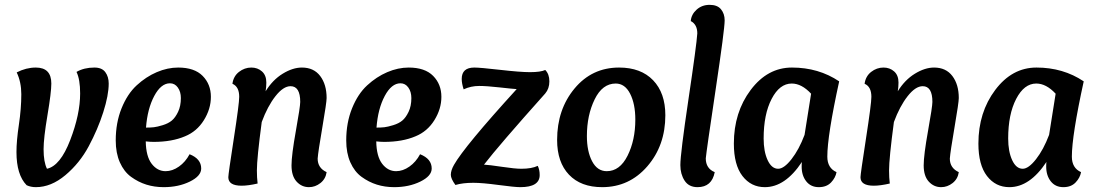

<svg xmlns="http://www.w3.org/2000/svg" viewBox="-20 -763 4540 793"><path d="M68 -374Q68 -424 49 -464Q88 -484 128 -484Q192 -484 192 -418Q192 -382 176 -287Q160 -192 160 -147Q160 -94 174 -66Q229 -78 270 -184.5Q311 -291 311 -377Q311 -435 296 -466Q327 -484 370 -484Q401 -484 415 -465Q429 -446 429 -418Q429 -370 406.5 -299.5Q384 -229 346.5 -159Q309 -89 250 -39.5Q191 10 128 10Q107 10 90 2Q48 -41 48 -135Q48 -181 58 -248Q68 -315 68 -374Z M582 -179Q583 -117 606.5 -86.5Q630 -56 664 -56Q692 -56 719 -75Q746 -94 763 -126Q811 -107 811 -67Q811 -36 764 -13Q717 10 656 10Q618 10 584.5 -0.5Q551 -11 521.5 -32.5Q492 -54 475 -92.5Q458 -131 458 -183Q458 -256 482 -315.5Q506 -375 544.5 -410.5Q583 -446 627.5 -465Q672 -484 716 -484Q783 -484 817 -449.5Q851 -415 851 -363Q851 -313 822 -266.5Q793 -220 744 -200Q690 -177 615 -177Q600 -177 582 -179ZM727 -358Q727 -384 714.5 -401.5Q702 -419 682 -419Q645 -419 617 -366.5Q589 -314 583 -236Q602 -236 615.5 -237.5Q629 -239 652 -246Q675 -253 689.5 -265Q704 -277 715.5 -301Q727 -325 727 -358Z M1061 -259Q1041 -109 1041 -59Q1041 -30 1044 -5Q1005 4 978 4Q923 4 923 -31Q923 -44 945.5 -189.5Q968 -335 968 -363Q968 -405 940 -417Q944 -448 967 -466Q990 -484 1018 -484Q1044 -484 1062 -468Q1080 -452 1080 -422Q1080 -404 1077 -386Q1106 -433 1147.5 -458.5Q1189 -484 1227 -484Q1276 -484 1302.5 -449Q1329 -414 1329 -358Q1329 -340 1311.5 -238Q1294 -136 1292 -108Q1292 -69 1329 -52Q1325 -24 1303.5 -7Q1282 10 1256 10Q1226 10 1205 -13Q1184 -36 1184 -80Q1184 -122 1202 -222.5Q1220 -323 1220 -342Q1220 -407 1180 -407Q1150 -407 1117.5 -365.5Q1085 -324 1061 -259Z M1534 -179Q1535 -117 1558.5 -86.5Q1582 -56 1616 -56Q1644 -56 1671 -75Q1698 -94 1715 -126Q1763 -107 1763 -67Q1763 -36 1716 -13Q1669 10 1608 10Q1570 10 1536.5 -0.5Q1503 -11 1473.5 -32.5Q1444 -54 1427 -92.5Q1410 -131 1410 -183Q1410 -256 1434 -315.5Q1458 -375 1496.5 -410.5Q1535 -446 1579.5 -465Q1624 -484 1668 -484Q1735 -484 1769 -449.5Q1803 -415 1803 -363Q1803 -313 1774 -266.5Q1745 -220 1696 -200Q1642 -177 1567 -177Q1552 -177 1534 -179ZM1679 -358Q1679 -384 1666.5 -401.5Q1654 -419 1634 -419Q1597 -419 1569 -366.5Q1541 -314 1535 -236Q1554 -236 1567.5 -237.5Q1581 -239 1604 -246Q1627 -253 1641.5 -265Q1656 -277 1667.5 -301Q1679 -325 1679 -358Z M1939 -484Q1963 -484 2046 -474.5Q2129 -465 2169 -465Q2213 -465 2232 -474Q2249 -457 2249 -427Q2249 -397 2232 -377Q2039 -161 1979 -83Q2000 -82 2053.5 -74Q2107 -66 2133 -66Q2176 -66 2201 -78Q2209 -62 2209 -40Q2209 10 2129 10Q2106 10 2039 1Q1972 -8 1935 -8Q1891 -8 1861 1Q1842 -25 1842 -41Q1842 -59 1855 -82Q1898 -158 2114 -395Q2097 -396 2043.5 -402Q1990 -408 1959 -408Q1925 -408 1895 -394Q1887 -418 1887 -437Q1887 -484 1939 -484Z M2467 10Q2379 10 2330 -41.5Q2281 -93 2281 -185Q2281 -311 2353 -397.5Q2425 -484 2537 -484Q2627 -484 2677.5 -431.5Q2728 -379 2728 -287Q2728 -162 2653.5 -76Q2579 10 2467 10ZM2523 -418Q2468 -418 2436 -352.5Q2404 -287 2404 -201Q2404 -138 2425.5 -97Q2447 -56 2486 -56Q2540 -56 2572 -120Q2604 -184 2604 -269Q2604 -334 2582.5 -376Q2561 -418 2523 -418Z M2973 -679Q2973 -642 2935.5 -391.5Q2898 -141 2895 -109Q2895 -67 2932 -52Q2920 10 2861 10Q2825 10 2807.5 -17Q2790 -44 2790 -81Q2790 -128 2823.5 -353Q2857 -578 2860 -625Q2860 -662 2833 -676Q2835 -703 2857 -723Q2879 -743 2911 -743Q2943 -743 2958 -724.5Q2973 -706 2973 -679Z M3292 -94Q3223 10 3139 10Q3082 10 3046.5 -36Q3011 -82 3011 -170Q3011 -299 3080.5 -391.5Q3150 -484 3251 -484Q3361 -484 3446 -427Q3397 -203 3397 -116Q3397 -69 3435 -52Q3431 -29 3412.5 -9.5Q3394 10 3362 10Q3329 10 3310 -14Q3291 -38 3291 -75Q3291 -88 3292 -94ZM3303 -206 3330 -376Q3291 -418 3250 -418Q3200 -418 3167 -354.5Q3134 -291 3134 -191Q3134 -137 3150.5 -101.5Q3167 -66 3194 -66Q3218 -66 3249 -105.5Q3280 -145 3303 -206Z M3672 -259Q3652 -109 3652 -59Q3652 -30 3655 -5Q3616 4 3589 4Q3534 4 3534 -31Q3534 -44 3556.5 -189.5Q3579 -335 3579 -363Q3579 -405 3551 -417Q3555 -448 3578 -466Q3601 -484 3629 -484Q3655 -484 3673 -468Q3691 -452 3691 -422Q3691 -404 3688 -386Q3717 -433 3758.5 -458.5Q3800 -484 3838 -484Q3887 -484 3913.5 -449Q3940 -414 3940 -358Q3940 -340 3922.5 -238Q3905 -136 3903 -108Q3903 -69 3940 -52Q3936 -24 3914.5 -7Q3893 10 3867 10Q3837 10 3816 -13Q3795 -36 3795 -80Q3795 -122 3813 -222.5Q3831 -323 3831 -342Q3831 -407 3791 -407Q3761 -407 3728.5 -365.5Q3696 -324 3672 -259Z M4302 -94Q4233 10 4149 10Q4092 10 4056.5 -36Q4021 -82 4021 -170Q4021 -299 4090.5 -391.5Q4160 -484 4261 -484Q4371 -484 4456 -427Q4407 -203 4407 -116Q4407 -69 4445 -52Q4441 -29 4422.5 -9.5Q4404 10 4372 10Q4339 10 4320 -14Q4301 -38 4301 -75Q4301 -88 4302 -94ZM4313 -206 4340 -376Q4301 -418 4260 -418Q4210 -418 4177 -354.5Q4144 -291 4144 -191Q4144 -137 4160.5 -101.5Q4177 -66 4204 -66Q4228 -66 4259 -105.5Q4290 -145 4313 -206Z"/></svg>

Font: Overlock
Style: Bold Italic
Weight: 700
Designer: Dario Muhafara
Foundry: Dario Manuel Muhafara
Version: Version 1.002